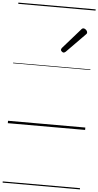

<svg xmlns="http://www.w3.org/2000/svg" viewBox="-86 -1053 817 1596"><g transform="rotate(5 322.5 -255.0)"><path d="M410 -625Q404 -625 395.5 -632Q387 -639 387 -646Q387 -650 388.5 -654Q390 -658 394 -663L538 -827Q543 -834 548 -837Q553 -840 558 -840Q565 -840 573 -835Q581 -830 586 -822.5Q591 -815 591 -808Q591 -803 589.5 -799.5Q588 -796 583 -792L428 -634Q418 -625 410 -625ZM0 486H645V496H0ZM0 -20H645V0H0ZM0 -505H645V-500H0ZM0 -1006H645V-996H0Z"/></g></svg>

Font: Playwrite CA Guides
Style: Regular
Weight: 400
Designer: Veronika Burian, José Scaglione
Foundry: TypeTogether
Version: Version 1.003